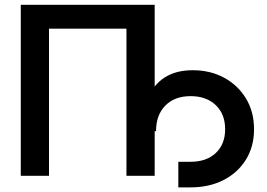

<svg xmlns="http://www.w3.org/2000/svg" viewBox="-20 -748 1138 817"><path d="M638.2 -727.5V0H518.1V-626H188.5V0H68.4V-727.5ZM738.8 49.3V-59.6H791Q858.4 -59.6 898.2 -96.9Q938 -134.3 938 -198.2Q938 -262.7 897.9 -300.8Q857.9 -338.9 791 -338.9Q723.1 -338.9 683.6 -298.8Q644 -258.8 644 -189.9H585.4Q585.4 -272.5 609.6 -330.6Q633.8 -388.7 681.6 -418.9Q729.5 -449.2 800.3 -449.2Q875 -449.2 933.8 -417.2Q992.7 -385.3 1026.9 -328.6Q1061 -272 1061 -198.2Q1061 -124.5 1026.4 -68.6Q991.7 -12.7 930.9 18.3Q870.1 49.3 791 49.3Z"/></svg>

Font: Inter Cardless Tabular Medium
Style: Regular
Weight: 500
Designer: Rasmus Andersson
Foundry: rsms
Version: Version 4.000;git-4fc901f